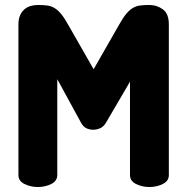

<svg xmlns="http://www.w3.org/2000/svg" viewBox="-20 -751 752 771"><path d="M406 -259Q396 -242 382 -236Q368 -230 354 -230Q340 -230 327 -236Q314 -242 305 -259L210 -433V-48Q210 -24 185.5 -12Q161 0 132 0Q103 0 78.5 -12Q54 -24 54 -48V-653Q54 -674 60.5 -689Q67 -704 78 -713.5Q89 -723 103 -727Q117 -731 132 -731Q153 -731 169 -729Q185 -727 198.5 -719Q212 -711 225 -695.5Q238 -680 253 -653L356 -473L459 -653Q474 -680 487 -695.5Q500 -711 513.5 -719Q527 -727 543 -729Q559 -731 580 -731Q610 -731 634 -713.5Q658 -696 658 -653V-48Q658 -24 633.5 -12Q609 0 580 0Q551 0 526.5 -12Q502 -24 502 -48V-423Z"/></svg>

Font: AkaAcidDosis
Style: ExtraBold
Weight: 800
Designer: Edgar Tolentino, Pablo Impallari, Igino Marini, Aka-Acid
Foundry: Edgar Tolentino, Pablo Impallari, Igino Marini, Aka-Acid
Version: Version 1.007